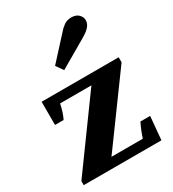

<svg xmlns="http://www.w3.org/2000/svg" viewBox="-193 -917 926 1025"><g transform="rotate(-30 269.5 -404.5)"><path d="M204 -628 331 -767Q342 -781 361.5 -795Q381 -809 407 -809Q437 -809 452.5 -793Q468 -777 468 -758Q468 -737 453 -719.5Q438 -702 407 -684L235 -584ZM18 -25 320 -441H127Q117 -391 99 -355H46V-498H521V-467L222 -57H415Q431 -105 450 -143H510L497 0H18Z"/></g></svg>

Font: Trirong Black
Style: Regular
Weight: 900
Designer: Katatrad Team
Foundry: CadsonDemak
Version: Version 1.001